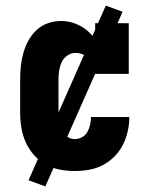

<svg xmlns="http://www.w3.org/2000/svg" viewBox="-20 -603 540 686"><path d="M247 8Q220 8 193.5 3Q167 -2 143 -15.5Q119 -29 101 -49.5Q83 -70 72 -94.5Q61 -119 56.5 -146Q52 -173 52 -200V-320Q52 -344 54.5 -367.5Q57 -391 63.5 -414Q70 -437 81.5 -458Q93 -479 110.5 -495.5Q128 -512 151 -520Q174 -528 198 -528Q216 -528 233.5 -523.5Q251 -519 267 -510.5Q283 -502 296 -490Q309 -478 320 -463V-520H440V-339H320Q320 -353 315 -367Q310 -381 300.5 -391.5Q291 -402 277.5 -408Q264 -414 250 -414Q234 -414 220.5 -404.5Q207 -395 200.5 -381Q194 -367 191.5 -351.5Q189 -336 189 -320V-200Q189 -184 191 -168.5Q193 -153 199.5 -139Q206 -125 219 -115.5Q232 -106 247 -106Q261 -106 273.5 -113Q286 -120 292.5 -132Q299 -144 302 -157.5Q305 -171 305 -185H442V-184Q442 -158 436 -132.5Q430 -107 418.5 -84.5Q407 -62 388.5 -43.5Q370 -25 347 -13Q324 -1 298.5 3.5Q273 8 247 8ZM142 63 82 41 358 -583 418 -561Z"/></svg>

Font: Iosevka Curly Slab Heavy
Style: Regular
Weight: 900
Monospace: yes
Designer: Belleve Invis
Foundry: Belleve Invis
Version: Version 22.1.2; ttfautohint (v1.8.4)